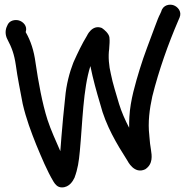

<svg xmlns="http://www.w3.org/2000/svg" viewBox="-20 -721 811 837"><path d="M456 -510C457 -529 459 -538 457 -558C455 -574 436 -591 424 -599C381 -616 359 -565 359 -565C337 -529 319 -491 301 -451V-450L300 -449C283 -405 269 -353 264 -295L255 -207C253 -179 250 -153 248 -127C246 -104 245 -84 243 -62C224 -106 202 -153 187 -199C164 -271 147 -365 135 -447C128 -500 114 -543 92 -581C101 -608 80 -627 62 -632C47 -636 20 -634 11 -608C3 -592 1 -570 13 -548C31 -514 42 -485 49 -437C56 -384 69 -322 79 -268C94 -203 116 -145 138 -90C161 -35 185 24 214 72C221 83 231 96 250 96C283 96 299 66 304 55L305 54V53C319 16 324 -18 328 -62C340 -188 342 -332 374 -433C386 -374 400 -324 417 -267C441 -173 490 -92 534 -23C537 -18 565 40 613 17C648 -6 642 -43 638 -69C635 -84 633 -104 631 -129V-130C624 -188 632 -246 644 -301C673 -417 714 -531 757 -631L763 -645C774 -671 754 -692 737 -698C721 -704 691 -701 683 -671L678 -660C672 -649 665 -631 655 -604C634 -546 608 -482 589 -419C571 -359 548 -285 544 -211C543 -195 543 -182 543 -164C526 -196 509 -235 499 -268C486 -314 472 -354 463 -400C455 -432 451 -475 456 -508Z"/></svg>

Font: Stray Cat
Style: Blk
Weight: 900
Version: Version 1.0